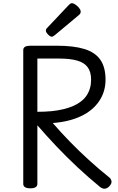

<svg xmlns="http://www.w3.org/2000/svg" viewBox="-20 -1160 734 1197"><path d="M169 14Q147 14 136 7Q125 0 125 -14V-848Q125 -862 136.5 -868.5Q148 -875 170 -875H334Q439 -875 506 -854.5Q573 -834 605.5 -787.5Q638 -741 638 -663Q638 -626 628 -592.5Q618 -559 598.5 -530Q579 -501 551 -477.5Q523 -454 486.5 -436.5Q450 -419 405.5 -408Q361 -397 309 -393Q360 -334 416.5 -276Q473 -218 534 -162.5Q595 -107 661 -54Q672 -46 675 -30.5Q678 -15 659 4Q646 16 632 16.5Q618 17 603 5Q531 -54 462.5 -118Q394 -182 331.5 -248Q269 -314 213 -379V-14Q213 0 202 7Q191 14 169 14ZM213 -463Q261 -463 301.5 -467Q342 -471 376.5 -479.5Q411 -488 438 -500Q465 -512 486 -528.5Q507 -545 520.5 -565.5Q534 -586 541 -610.5Q548 -635 548 -663Q548 -712 526.5 -741Q505 -770 460.5 -782.5Q416 -795 348 -795H213ZM303 -931Q293 -931 279.5 -945Q266 -959 266 -969Q266 -973 267 -976.5Q268 -980 274 -986L409 -1129Q414 -1134 418.5 -1137Q423 -1140 428 -1140Q438 -1140 451 -1131Q464 -1122 473.5 -1110Q483 -1098 483 -1088Q483 -1081 480.5 -1076Q478 -1071 468 -1063L322 -941Q316 -937 311.5 -934Q307 -931 303 -931Z"/></svg>

Font: Playwrite GB S
Style: Regular
Weight: 400
Designer: Veronika Burian, José Scaglione
Foundry: TypeTogether
Version: Version 1.000